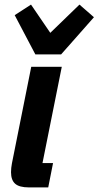

<svg xmlns="http://www.w3.org/2000/svg" viewBox="-20 -816 429 836"><path d="M106 0Q64 0 46 -16Q28 -32 28 -66Q28 -74 29 -85Q30 -96 32 -105L116 -525H249L165 -106H211L190 0ZM134 -579 44 -750 115 -796 199 -673 326 -796 389 -741 246 -579Z"/></svg>

Font: IBM Plex Sans Cond
Style: Bold Italic
Weight: 700
Width: 3
Italic angle: -11°
Designer: Mike Abbink, Paul van der Laan, Pieter van Rosmalen
Foundry: Bold Monday
Version: Version 1.3